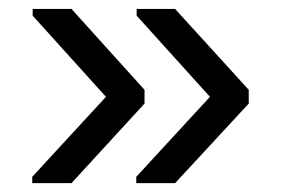

<svg xmlns="http://www.w3.org/2000/svg" viewBox="-20 -479 640 430"><path d="M372.1 -68.8H285.2V-83L450.2 -262.2L286.1 -443.8V-459H372.1L537.1 -277.8V-247.1ZM140.1 -68.8H52.2V-83L217.3 -262.2L53.2 -443.8V-459H140.1L303.7 -277.8V-247.1Z"/></svg>

Font: Liberation Mono
Style: Regular
Weight: 400
Monospace: yes
Designer: Steve Matteson
Foundry: Ascender Corporation
Version: Version 2.1.5